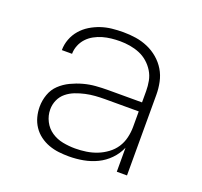

<svg xmlns="http://www.w3.org/2000/svg" viewBox="-99 -640 798 760"><g transform="rotate(20 300.0 -260.0)"><path d="M263 8Q241 8 219.5 5.5Q198 3 177.5 -4.5Q157 -12 139.5 -25Q122 -38 110 -56Q98 -74 92.5 -95Q87 -116 87 -138Q87 -164 96 -189.5Q105 -215 124 -233Q143 -251 167 -262.5Q191 -274 216.5 -281Q242 -288 268 -290Q294 -292 320 -292H462V-340Q462 -361 458 -382Q454 -403 443 -421Q432 -439 416 -453Q400 -467 380.5 -475Q361 -483 340 -486.5Q319 -490 298 -490Q280 -490 261.5 -488Q243 -486 225.5 -481Q208 -476 191.5 -467Q175 -458 162.5 -444.5Q150 -431 143 -413.5Q136 -396 136 -378H93Q93 -402 101.5 -424.5Q110 -447 125.5 -465Q141 -483 161.5 -495.5Q182 -508 204.5 -515.5Q227 -523 250.5 -525.5Q274 -528 298 -528Q325 -528 351 -524Q377 -520 401.5 -509.5Q426 -499 446.5 -481.5Q467 -464 480.5 -441.5Q494 -419 499.5 -392.5Q505 -366 505 -340V0H462V-101Q450 -73 428.5 -51Q407 -29 380 -16Q353 -3 323 2.5Q293 8 263 8ZM275 -30Q298 -30 321.5 -33.5Q345 -37 366.5 -45.5Q388 -54 407 -68Q426 -82 438.5 -101Q451 -120 456.5 -143Q462 -166 462 -189V-254H320Q300 -254 279.5 -252.5Q259 -251 238.5 -246.5Q218 -242 198.5 -234.5Q179 -227 163 -214Q147 -201 138.5 -182Q130 -163 130 -142Q130 -116 142 -92.5Q154 -69 175.5 -54.5Q197 -40 223 -35Q249 -30 275 -30Z"/></g></svg>

Font: Iosevka SS04 XLt Ex
Style: Regular
Weight: 200
Width: 7
Monospace: yes
Designer: Belleve Invis
Foundry: Belleve Invis
Version: Version 19.0.0; ttfautohint (v1.8.4)